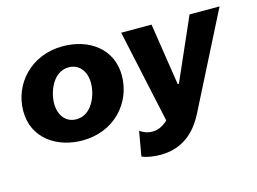

<svg xmlns="http://www.w3.org/2000/svg" viewBox="-99 -707 1456 1088"><g transform="rotate(-15 629.5 -163.0)"><path d="M313 13C502 13 623 -127 623 -286C623 -442 496 -532 341 -532C155 -532 31 -393 31 -234C31 -70 169 13 313 13ZM311 -112C250 -112 211 -159 211 -231C211 -298 251 -408 343 -408C400 -408 443 -364 443 -289C443 -221 403 -112 311 -112ZM720 206C871 206 942 104 977 36L1259 -520H1083L923 -156H916L860 -520H682L800 26C769 56 737 67 710 67C679 67 657 57 636 43L611 187C640 201 685 206 720 206Z"/></g></svg>

Font: Fixel Display ExtraBold
Style: Italic
Weight: 800
Italic angle: -10°
Designer: AlfaBravo + MacPaw
Foundry: Kyrylo Tkachov, Marchela Mozhyna, Serhii Makarenko, Maria Weinstein, Zakhar Kryvoshyya
Version: Version 1.210;Glyphs 3.2 (3217)